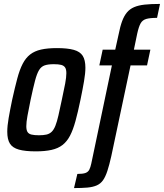

<svg xmlns="http://www.w3.org/2000/svg" viewBox="-20 -763 835 978"><path d="M162 8Q108 8 76 -1Q44 -10 30.5 -31.5Q17 -53 17 -92Q17 -121 24 -161.5Q31 -202 42 -255Q56 -318 68 -363Q80 -408 95.5 -438Q111 -468 133.5 -485.5Q156 -503 189 -510.5Q222 -518 270 -518Q324 -518 356 -509Q388 -500 401.5 -478.5Q415 -457 415 -418Q415 -390 408 -349Q401 -308 390 -255Q377 -192 364.5 -146.5Q352 -101 336.5 -71.5Q321 -42 298.5 -24.5Q276 -7 242.5 0.5Q209 8 162 8ZM178 -74Q201 -74 216.5 -77.5Q232 -81 243 -91.5Q254 -102 262 -122Q270 -142 277.5 -174.5Q285 -207 295 -255Q306 -305 312 -337.5Q318 -370 318 -390Q318 -410 311.5 -419.5Q305 -429 291.5 -432.5Q278 -436 254 -436Q225 -436 207.5 -430Q190 -424 179 -406Q168 -388 158.5 -352Q149 -316 136 -255Q126 -206 120 -173.5Q114 -141 114 -120Q114 -101 120 -91Q126 -81 140.5 -77.5Q155 -74 178 -74Z M357 195 374 123Q402 123 415.5 118Q429 113 435 101Q441 89 445 70L550 -430H486L503 -510H567L584 -587Q592 -628 602 -655Q612 -682 626.5 -699.5Q641 -717 663 -726.5Q685 -736 717 -739.5Q749 -743 795 -743L780 -672Q744 -672 725 -666.5Q706 -661 696.5 -644.5Q687 -628 679 -592L662 -510H746L729 -430H645L547 32Q537 77 527 107.5Q517 138 504.5 155.5Q492 173 472.5 181.5Q453 190 425 192.5Q397 195 357 195Z"/></svg>

Font: Saira Condensed Medium
Style: Italic
Weight: 500
Width: 3
Italic angle: -12°
Designer: Hector Gatti with collaboration of the Omnibus-Type team
Foundry: Omnibus-Type
Version: Version 1.101